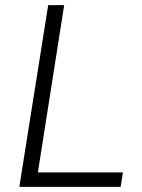

<svg xmlns="http://www.w3.org/2000/svg" viewBox="-20 -725 550 745"><path d="M55 0 167 -705H229L127 -56H457L448 0Z"/></svg>

Font: Nunito Sans 10pt SemiCondensed Light
Style: Italic
Weight: 300
Width: 4
Italic angle: -9°
Designer: Vernon Adams
Foundry: Vernon Adams
Version: Version 3.101;gftools[0.9.27]